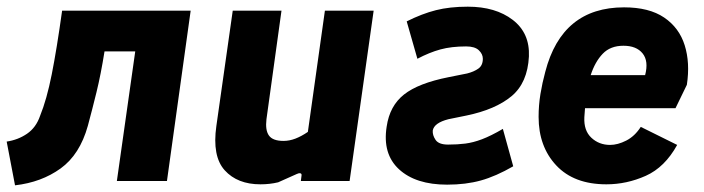

<svg xmlns="http://www.w3.org/2000/svg" viewBox="-23 -542 2107 575"><path d="M22 13 -3 -118Q31 -123 58 -141.5Q85 -160 97 -195Q117 -244 132 -319.5Q147 -395 163 -510H548L477 0H327L382 -388H290Q279 -319 266 -266Q253 -213 240 -165Q216 -79 158.5 -37.5Q101 4 22 13Z M757 10Q688 10 650 -32Q612 -74 625 -165L674 -510H820L775 -185Q771 -152 782.5 -136Q794 -120 826 -120Q844 -120 862 -127Q880 -134 899 -147L950 -510H1096L1024 0H878L880 -16Q881 -22 876.5 -23Q872 -24 866 -21Q852 -15 838 -8.5Q824 -2 810 4Q785 10 757 10Z M1316 11Q1222 11 1172 -35Q1122 -81 1135 -163Q1144 -225 1187 -259Q1230 -293 1321 -311L1376 -322Q1396 -327 1409.5 -336.5Q1423 -346 1423 -366Q1423 -380 1411 -391.5Q1399 -403 1373 -403Q1329 -403 1296 -394Q1263 -385 1227 -366L1195 -478Q1241 -501 1282.5 -511.5Q1324 -522 1378 -522Q1461 -522 1512.5 -482.5Q1564 -443 1561 -373Q1557 -294 1509 -254Q1461 -214 1374 -196L1320 -185Q1277 -174 1273 -151Q1272 -137 1281.5 -123Q1291 -109 1319 -109Q1347 -109 1370.5 -112Q1394 -115 1420.5 -125Q1447 -135 1483 -156L1514 -44Q1462 -14 1417 -1.5Q1372 11 1316 11Z M1793 10Q1696 10 1643 -46.5Q1590 -103 1590 -192Q1590 -227 1595.5 -260.5Q1601 -294 1610 -327Q1660 -520 1846 -520Q1921 -520 1966 -489.5Q2011 -459 2027.5 -406.5Q2044 -354 2034 -288L2000 -218H1729Q1728 -205 1727 -191Q1725 -151 1748 -129.5Q1771 -108 1804 -108Q1827 -108 1852.5 -121Q1878 -134 1896 -162L2005 -108Q1968 -41 1911 -15.5Q1854 10 1793 10ZM1844 -405Q1805 -405 1782 -381Q1759 -357 1746 -317H1909Q1920 -359 1901.5 -382Q1883 -405 1844 -405Z"/></svg>

Font: Finlandica
Style: Bold Italic
Weight: 700
Italic angle: -8°
Designer: Niklas Ekholm, Juho Hiilivirta, Jaakko Suomalainen
Foundry: Helsinki Type Studio
Version: Version 1.064; ttfautohint (v1.8.4.7-5d5b)